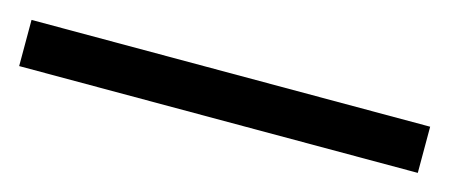

<svg xmlns="http://www.w3.org/2000/svg" viewBox="-32 -25 565 241"><g transform="rotate(15 250.0 96.0)"><path d="M-9 66H509V126H-9Z"/></g></svg>

Font: Rosario Light
Style: Regular
Weight: 300
Designer: Hector Gatti
Foundry: Omnibus Type
Version: Version 1.101; ttfautohint (v1.8.1.43-b0c9)